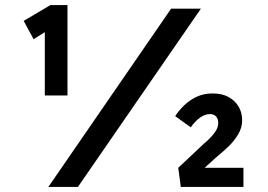

<svg xmlns="http://www.w3.org/2000/svg" viewBox="-20 -734 1051 754"><path d="M156 -359V-640L166 -614L112 -580L73 -652L178 -714H245V-359H201Q192 -359 181 -359Q170 -359 156 -359ZM170 0 652 -700H769L286 0ZM690 0 680 -75 781 -170Q792 -179 805 -192Q818 -205 827.5 -220Q837 -235 837 -251Q837 -267 828.5 -276.5Q820 -286 805 -286Q785 -286 766 -272.5Q747 -259 729 -234L668 -278Q683 -301 704 -321Q725 -341 752.5 -354Q780 -367 815 -367Q853 -367 878.5 -352.5Q904 -338 917.5 -314.5Q931 -291 931 -262Q931 -232 914.5 -205Q898 -178 874.5 -156Q851 -134 830 -117L767 -60L771 -75H936V0Z"/></svg>

Font: Lexend Peta Medium
Style: Regular
Weight: 500
Designer: Bonnie Shaver-Troup, Thomas Jockin
Foundry: Lexend
Version: Version 1.007